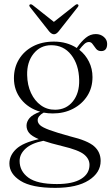

<svg xmlns="http://www.w3.org/2000/svg" viewBox="-20 -660 539 930"><path d="M320 0.5Q405 21 436.2 48.8Q467.5 76.5 467.5 119.5Q467.5 176.5 410 213.2Q352.5 250 247.5 250Q133.5 250 79.5 216Q25.5 182 25.5 132Q25.5 93 58.2 62Q91 31 168 14Q133.5 -0.5 121 -16Q108.5 -31.5 108.5 -51.5Q108.5 -70.5 122.8 -87.8Q137 -105 174.5 -119Q117 -135.5 82.2 -179Q47.5 -222.5 47.5 -281Q47.5 -332.5 71.8 -372.5Q96 -412.5 139.5 -435.5Q183 -458.5 241.5 -458.5Q304 -458.5 352 -427.5L353.5 -430Q374 -459.5 395.8 -477.2Q417.5 -495 444 -495Q467 -495 483 -481.2Q499 -467.5 499 -447.5Q499 -412.5 470 -412.5Q454.5 -412.5 445.5 -423.5Q436.5 -434.5 429.2 -445.5Q422 -456.5 411 -456.5Q398.5 -456.5 387.8 -446.2Q377 -436 364 -419Q394 -395.5 411 -361.2Q428 -327 428 -286.5Q428 -234.5 402.5 -195Q377 -155.5 333.5 -133Q290 -110.5 236 -110.5Q213 -110.5 191.5 -114.5Q162.5 -98 162.5 -78Q162.5 -64.5 174 -53.8Q185.5 -43 219.2 -30.5Q253 -18 320 0.5ZM227 -441Q175 -440.5 142.5 -399.8Q110 -359 111.5 -296.5Q112.5 -247.5 130.2 -209.5Q148 -171.5 178.2 -149.8Q208.5 -128 247.5 -128.5Q301 -129 333 -169Q365 -209 363.5 -272.5Q362 -347 325 -394.2Q288 -441.5 227 -441ZM75 119.5Q75 169 117.2 200.2Q159.5 231.5 255.5 231.5Q332.5 231.5 373 206.5Q413.5 181.5 413.5 138.5Q413.5 109.5 387 88Q360.5 66.5 282.5 48Q225 34 190 22Q132.5 33.5 103.8 60Q75 86.5 75 119.5ZM264 -508Q252.5 -494 241.5 -494Q230 -494 218 -508L125.5 -625.5Q119 -634 124.5 -638Q129.5 -641.5 138 -635.5L241 -554L344.5 -635.5Q353 -642 358 -638Q363 -633.5 356.5 -625.5Z"/></svg>

Font: Fraunces 72pt Light
Style: Regular
Weight: 300
Version: Version 1.000;[0bf87f6ff]